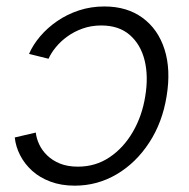

<svg xmlns="http://www.w3.org/2000/svg" viewBox="-20 -567 589 597"><path d="M212.4 10.3Q170.4 10.3 137 -2.2Q103.5 -14.6 79.8 -36.1Q56.2 -57.6 42.5 -84.5Q28.8 -111.3 25.9 -139.6L91.3 -154.8Q93.3 -136.2 102.1 -117.7Q110.8 -99.1 127 -83.5Q143.1 -67.9 166.7 -58.3Q190.4 -48.8 222.2 -48.8Q277.3 -48.8 320.8 -78.1Q364.3 -107.4 393.1 -157Q421.9 -206.5 431.6 -267.6Q441.9 -329.6 429.7 -379.2Q417.5 -428.7 383.5 -458.3Q349.6 -487.8 294.9 -487.8Q263.7 -487.8 237.1 -478.3Q210.4 -468.8 189.5 -453.6Q168.5 -438.5 153.6 -420.2Q138.7 -401.9 130.9 -384.3L70.3 -399.4Q82.5 -427.7 105 -454.1Q127.4 -480.5 158 -501.5Q188.5 -522.5 225.6 -534.7Q262.7 -546.9 304.7 -546.9Q375 -546.9 423.3 -511.5Q471.7 -476.1 491.7 -413.1Q511.7 -350.1 498 -267.6Q484.9 -186 443.8 -123.3Q402.8 -60.5 342.8 -25.1Q282.7 10.3 212.4 10.3Z"/></svg>

Font: Inter 18pt Light
Style: Italic
Weight: 300
Italic angle: -9.3988°
Designer: Rasmus Andersson
Foundry: rsms
Version: Version 4.001;git-66647c0bb